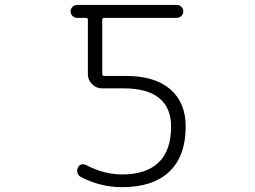

<svg xmlns="http://www.w3.org/2000/svg" viewBox="-20 -774 1040 782"><path d="M293.9 -753.9H700.2Q710.9 -753.9 718.8 -746.1Q726.6 -738.3 726.6 -727.5Q726.6 -716.8 718.8 -709Q710.9 -701.2 700.2 -701.2H404.3Q396.5 -701.2 396.5 -693.4V-472.7Q396.5 -464.8 404.3 -464.8H491.2Q610.4 -464.8 673.3 -410.6Q736.3 -356.4 736.3 -258.8Q736.3 -138.7 669.9 -75.2Q603.5 -11.7 477.5 -11.7Q389.6 -11.7 310.5 -52.7Q299.8 -57.6 295.9 -68.8Q292 -80.1 296.9 -89.8Q299.8 -99.6 309.6 -103.5Q319.3 -107.4 329.1 -102.5Q403.3 -63.5 477.5 -63.5Q575.2 -63.5 626 -112.3Q676.8 -161.1 676.8 -258.8Q676.8 -335 628.4 -374.5Q580.1 -414.1 483.4 -414.1H395.5Q372.1 -414.1 355 -431.2Q337.9 -448.2 337.9 -471.7V-693.4Q337.9 -701.2 330.1 -701.2H293.9Q283.2 -701.2 275.4 -709Q267.6 -716.8 267.6 -727.5Q267.6 -738.3 275.4 -746.1Q283.2 -753.9 293.9 -753.9Z"/></svg>

Font: Rounded Mgen+ 2m light
Style: Regular
Weight: 200
Designer: [Source Han Sans]
Ryoko NISHIZUKA  (kana & ideographs); Paul D. Hunt (Latin, Greek & Cyrillic); Wenlong ZHANG  (bopomofo
Version: Version 1.059.20150602